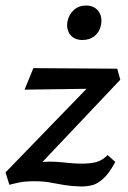

<svg xmlns="http://www.w3.org/2000/svg" viewBox="-20 -665 464 696"><path d="M274 11Q240 10 214.5 6Q189 2 164 -3Q139 -8 105 -8Q70 -8 47 -3Q24 2 14 5L0 -40L342 -393L361 -344L69 -340L101 -418L405 -416L416 -376L81 -22L27 -43Q50 -55 84.5 -67Q119 -79 160 -79Q177 -79 195.5 -77.5Q214 -76 233 -74Q252 -72 269 -72Q306 -71 329 -77.5Q352 -84 370 -103L398 -78Q376 -37 354.5 -17.5Q333 2 313.5 6.5Q294 11 274 11ZM279 -520Q259 -520 245.5 -529Q232 -538 226.5 -554Q221 -570 225 -589Q230 -613 248 -629Q266 -645 292 -645Q312 -645 325.5 -635.5Q339 -626 344.5 -610Q350 -594 346 -574Q341 -549 323 -534.5Q305 -520 279 -520Z"/></svg>

Font: Ysabeau Infant SemiBold
Style: Italic
Weight: 600
Italic angle: -12°
Designer: Christian Thalmann (Catharsis Fonts)
Version: Version 2.002; featfreeze: ss01,ss02,lnum